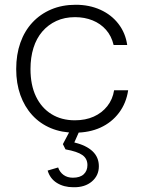

<svg xmlns="http://www.w3.org/2000/svg" viewBox="-20 -549 598 806"><path d="M294 8Q239 8 193.5 -11Q148 -30 115.5 -65.5Q83 -101 65.5 -150Q48 -199 48 -259Q48 -320 65.5 -369.5Q83 -419 116 -454.5Q149 -490 195 -509.5Q241 -529 298 -529Q355 -529 401.5 -508Q448 -487 477.5 -448.5Q507 -410 514 -360H457Q448 -398 425 -424Q402 -450 368.5 -463.5Q335 -477 295 -477Q251 -477 216.5 -461Q182 -445 157.5 -416.5Q133 -388 120.5 -348Q108 -308 108 -259Q108 -192 131 -144Q154 -96 196 -70Q238 -44 294 -44Q339 -44 373.5 -59.5Q408 -75 430.5 -103.5Q453 -132 459 -170H518Q510 -116 479.5 -75.5Q449 -35 402 -13.5Q355 8 294 8ZM288 237Q248 237 219 219Q190 201 180 167L224 154Q231 174 247 185.5Q263 197 286 197Q316 197 331.5 182.5Q347 168 347 144Q347 117 326 102Q305 87 255 78L244 56L280 -12H319L292 49Q342 61 368.5 86Q395 111 395 149Q395 188 365.5 213Q336 238 288 237Z"/></svg>

Font: Mona Sans ExtraLight Light
Style: Regular
Weight: 300
Version: Version 2.000